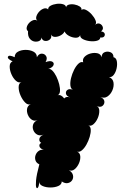

<svg xmlns="http://www.w3.org/2000/svg" viewBox="-20 -799 676 1020"><path d="M189 74Q173 67 168.5 53Q164 39 169 25Q174 11 186 2.5Q198 -6 213 -2Q192 -10 189.5 -22Q187 -34 199 -40Q187 -47 189 -61Q191 -75 212 -84Q193 -76 178.5 -83.5Q164 -91 157.5 -106.5Q151 -122 156 -137.5Q161 -153 180 -161Q163 -154 149 -163Q135 -172 128 -189Q121 -206 124 -222Q127 -238 144 -246Q129 -239 114 -254Q99 -269 89 -292Q79 -315 79 -336Q79 -357 94 -363Q79 -357 64.5 -370Q50 -383 40.5 -405Q31 -427 31.5 -447Q32 -467 47 -473Q17 -487 22.5 -498Q28 -509 58 -495Q58 -515 75.5 -524.5Q93 -534 116.5 -534Q140 -534 158 -524.5Q176 -515 176 -495Q186 -514 201.5 -514Q217 -514 225 -501Q233 -488 222 -469Q246 -478 257.5 -471.5Q269 -465 264 -452.5Q259 -440 235 -432Q246 -436 258 -424Q270 -412 279.5 -392.5Q289 -373 294.5 -351.5Q300 -330 298.5 -313.5Q297 -297 286 -293Q296 -296 305 -291Q314 -286 321 -276Q333 -289 353 -281Q333 -288 330.5 -301Q328 -314 338.5 -321.5Q349 -329 368 -322Q356 -327 354 -344.5Q352 -362 357.5 -384.5Q363 -407 373.5 -428Q384 -449 397 -461Q410 -473 422 -468Q417 -485 429.5 -497.5Q442 -510 461.5 -515Q481 -520 498 -516Q515 -512 520 -495Q520 -515 535.5 -521.5Q551 -528 567 -521.5Q583 -515 583 -495Q597 -492 600.5 -474.5Q604 -457 599.5 -436Q595 -415 584 -401Q573 -387 559 -390Q580 -381 583 -360.5Q586 -340 577 -319Q568 -298 551 -286.5Q534 -275 513 -284Q533 -275 534.5 -260.5Q536 -246 524.5 -236.5Q513 -227 493 -236Q507 -230 507.5 -211Q508 -192 499.5 -172Q491 -152 477 -139.5Q463 -127 449 -133Q461 -128 462 -111Q463 -94 456.5 -72Q450 -50 439 -30.5Q428 -11 414.5 0Q401 11 389 6Q405 13 406.5 31Q408 49 399.5 68.5Q391 88 376.5 100Q362 112 346 105Q364 116 367.5 131Q371 146 363.5 158Q356 170 341 173.5Q326 177 308 165Q308 181 290 189Q272 197 248 197Q224 197 206 189Q188 181 188 165Q188 187 182.5 196Q177 205 173 197Q169 189 171.5 159.5Q174 130 189 74ZM129 -633Q119 -641 122 -654Q125 -667 135 -677.5Q145 -688 157.5 -692Q170 -696 179 -688Q169 -697 173 -711Q177 -725 188 -737Q199 -749 212.5 -753.5Q226 -758 236 -749Q235 -761 248.5 -768.5Q262 -776 281 -778.5Q300 -781 315 -776.5Q330 -772 331 -760Q333 -771 346.5 -774.5Q360 -778 376 -775Q392 -772 403.5 -764.5Q415 -757 413 -746Q422 -754 437.5 -746Q453 -738 467 -722.5Q481 -707 487.5 -691Q494 -675 485 -667Q498 -678 510 -673Q522 -668 526 -655.5Q530 -643 517 -632Q532 -630 535.5 -621.5Q539 -613 533.5 -605.5Q528 -598 513 -600Q512 -587 495 -582.5Q478 -578 457 -580.5Q436 -583 420.5 -591Q405 -599 406 -612Q400 -598 382 -598.5Q364 -599 346.5 -608.5Q329 -618 323 -632Q318 -620 303 -611.5Q288 -603 272.5 -603Q257 -603 251 -616Q256 -599 245 -589.5Q234 -580 219.5 -581.5Q205 -583 200 -600Q200 -587 188.5 -581.5Q177 -576 162.5 -578.5Q148 -581 137.5 -594.5Q127 -608 129 -633Z"/></svg>

Font: Rubik Bubbles
Style: Regular
Weight: 400
Designer: Hubert and Fischer, NaN
Foundry: Hubert and Fischer, NaN
Version: Version 2.200